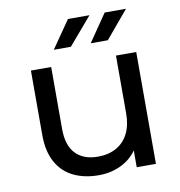

<svg xmlns="http://www.w3.org/2000/svg" viewBox="-83 -813 842 896"><g transform="rotate(-10 338.5 -365.5)"><path d="M314 6Q246 6 194.5 -19Q143 -44 114.5 -95.5Q86 -147 86 -225V-530H182V-236Q182 -158 219.5 -119Q257 -80 325 -80Q375 -80 412 -100.5Q449 -121 469 -160.5Q489 -200 489 -256V-530H585V0H494V-143L509 -105Q483 -52 431 -23Q379 6 314 6ZM383 -607 472 -737H573L464 -607ZM208 -607 298 -737H400L289 -607Z"/></g></svg>

Font: Montserrat Thin Medium
Style: Regular
Weight: 500
Version: Version 9.000